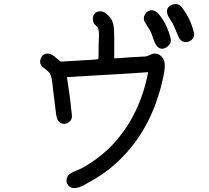

<svg xmlns="http://www.w3.org/2000/svg" viewBox="-20 -876 1040 956"><path d="M798.8 -566.4Q805.7 -539.1 786.1 -462.9Q777.3 -422.9 755.9 -362.3Q719.7 -262.7 662.1 -180.7Q604.5 -99.6 526.4 -36.1Q479.5 0 441.4 21.5Q436.5 23.4 420.9 32.7Q405.3 42 396.5 46.9Q387.7 51.8 374 56.2Q360.4 60.5 350.6 60.5Q330.1 61.5 318.4 45.4Q306.6 29.3 313.5 9.8Q317.4 -2.9 328.1 -10.7Q338.9 -18.6 360.4 -26.9Q381.8 -35.2 384.8 -37.1Q477.5 -87.9 544.9 -160.2Q676.8 -303.7 717.8 -516.6Q640.6 -510.7 499.5 -502.9Q358.4 -495.1 313.5 -492.2Q318.4 -460.9 329.1 -382.8L337.9 -302.7Q340.8 -281.2 322.8 -267.6Q304.7 -253.9 284.2 -262.7Q262.7 -271.5 258.8 -311.5L245.1 -421.9Q244.1 -427.7 242.2 -448.7Q240.2 -469.7 237.3 -484.4Q234.4 -499 228.5 -509.8Q223.6 -518.6 209 -529.3Q194.3 -540 190.4 -543.9Q173.8 -562.5 183.1 -585.4Q192.4 -608.4 216.8 -609.4Q237.3 -609.4 261.7 -585.9Q269.5 -579.1 275.9 -574.2Q282.2 -569.3 285.2 -569.3L450.2 -579.1Q467.8 -580.1 469.2 -583Q470.7 -585.9 470.7 -598.6Q470.7 -669.9 472.7 -697.3Q473.6 -725.6 466.8 -738.3Q463.9 -743.2 459 -747.1Q439.5 -762.7 442.9 -788.6Q446.3 -814.5 472.7 -819.3Q498 -824.2 526.4 -791Q543.9 -771.5 546.9 -736.8Q549.8 -702.1 548.8 -585Q649.4 -592.8 701.2 -594.7Q710.9 -594.7 725.6 -602.1Q740.2 -609.4 749 -609.4Q768.6 -609.4 781.7 -597.2Q794.9 -585 798.8 -566.4ZM828.1 -691.4Q837.9 -658.2 808.1 -640.1Q778.3 -622.1 756.8 -652.3Q750 -662.1 742.2 -686Q734.4 -710 730.5 -717.8Q725.6 -727.5 715.3 -743.2Q705.1 -758.8 702.1 -764.6Q690.4 -784.2 701.2 -803.2Q711.9 -822.3 730.5 -824.7Q749 -827.1 765.6 -811.5Q807.6 -764.6 828.1 -691.4ZM945.3 -713.9Q950.2 -692.4 935.1 -678.2Q919.9 -664.1 899.4 -667Q878.9 -669.9 870.1 -690.4L840.8 -757.8Q837.9 -763.7 827.6 -778.8Q817.4 -793.9 814.5 -802.7Q802.7 -835.9 833.5 -850.6Q864.3 -865.2 885.7 -838.9Q929.7 -782.2 945.3 -713.9Z"/></svg>

Font: irohamaru Regular
Style: Regular
Weight: 400
Designer: [Source Han Sans]
Ryoko NISHIZUKA  (kana & ideographs); Paul D. Hunt (Latin, Greek & Cyrillic); Wenlong ZHANG  (bopomofo
Version: Version 1.00